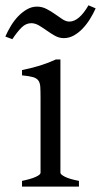

<svg xmlns="http://www.w3.org/2000/svg" viewBox="-47 -688 373 708"><path d="M34.2 0V-21Q67.4 -27.8 85 -35.9Q102.5 -43.9 102.5 -50.8V-327.1Q102.5 -352.1 101.6 -367.4Q100.6 -382.8 94.2 -391.4Q87.9 -399.9 74 -403.8Q60.1 -407.7 34.2 -410.2V-429.7Q49.3 -432.6 66.2 -436.8Q83 -440.9 99.6 -446Q116.2 -451.2 131.3 -457Q146.5 -462.9 159.2 -468.8H175.8V-50.8Q175.8 -44.9 192.1 -36.4Q208.5 -27.8 244.1 -21V0ZM305.7 -657.2Q296.9 -637.2 284.7 -617.7Q272.5 -598.1 257.6 -582.5Q242.7 -566.9 225.1 -557.1Q207.5 -547.4 188.5 -547.4Q171.4 -547.4 156 -555.9Q140.6 -564.5 126 -575Q111.3 -585.4 96.9 -594Q82.5 -602.5 68.4 -602.5Q48.8 -602.5 32.7 -586.7Q16.6 -570.8 -1.5 -543.5L-27.3 -553.2Q-18.6 -573.2 -6.6 -593Q5.4 -612.8 20.5 -628.4Q35.6 -644 53 -653.8Q70.3 -663.6 89.4 -663.6Q107.9 -663.6 124.5 -655Q141.1 -646.5 155.8 -636Q170.4 -625.5 183.6 -616.9Q196.8 -608.4 208.5 -608.4Q227.1 -608.4 244.9 -624Q262.7 -639.6 279.3 -668.5Z"/></svg>

Font: Gentium Plus Phon
Style: Regular
Weight: 400
Designer: J. Victor Gaultney, Annie Olsen, Iska Routamaa, Becca Hirsbrunner
Foundry: SIL International
Version: Version 5.000